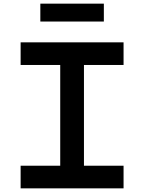

<svg xmlns="http://www.w3.org/2000/svg" viewBox="-20 -1032 790 1052"><path d="M93 0V-124H310V-676H93V-800H657V-676H440V-124H657V0ZM201 -914V-1012H549V-914Z"/></svg>

Font: Martian Mono SemiExpanded Medium
Style: Regular
Weight: 500
Width: 6
Designer: Roman Shamin
Foundry: Evil Martians
Version: Version 1.000